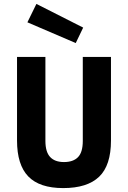

<svg xmlns="http://www.w3.org/2000/svg" viewBox="-20 -946 654 981"><path d="M403 -226V-655H547V-228Q547 -101 486.5 -43Q426 15 303 15Q182 15 124.5 -44.5Q67 -104 67 -228V-655H212V-226Q212 -170 236 -144Q260 -118 307 -118Q354 -118 378.5 -143Q403 -168 403 -226ZM405 -805 367 -726 120 -832 166 -926Z"/></svg>

Font: Intel One Mono Light
Style: Regular
Weight: 300
Monospace: yes
Designer: Fred Shallcrass
Foundry: Frere-Jones Type LLC
Version: Version 1.004